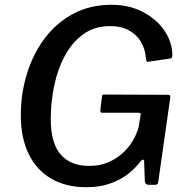

<svg xmlns="http://www.w3.org/2000/svg" viewBox="-20 -772 783 802"><path d="M341 10Q255 10 193.5 -26Q132 -62 99.5 -129.5Q67 -197 67 -289Q67 -382 93 -465.5Q119 -549 168 -613.5Q217 -678 287 -715Q357 -752 445 -752Q520 -752 577 -722Q634 -692 666.5 -644.5Q699 -597 700 -543Q700 -529 693 -528L599 -514Q594 -513 592 -517Q590 -521 589 -532Q586 -569 568 -598.5Q550 -628 518 -645.5Q486 -663 441 -663Q375 -663 328.5 -629.5Q282 -596 251.5 -540Q221 -484 206.5 -414.5Q192 -345 192 -275Q192 -174 233.5 -126.5Q275 -79 352 -79Q397 -79 432 -94Q467 -109 493 -133Q519 -157 535.5 -185.5Q552 -214 559 -241L567 -290Q572 -301 558 -301H407Q398 -301 399 -311L406 -369Q407 -377 414 -377L679 -376Q687 -376 689.5 -373.5Q692 -371 691 -363L641 -12Q640 0 627 0H602Q588 0 585 -13L582 -100Q581 -105 577 -105Q573 -105 567 -98Q547 -71 515.5 -46Q484 -21 440.5 -5.5Q397 10 341 10Z"/></svg>

Font: Libre Franklin Medium
Style: Italic
Weight: 500
Italic angle: -8°
Designer: Pablo Impallari, Rodrigo Fuenzalida, Nhung Nguyen
Foundry: Impallari Type
Version: Version 3.000